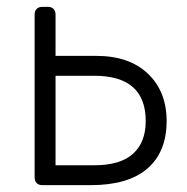

<svg xmlns="http://www.w3.org/2000/svg" viewBox="-20 -540 545 560"><path d="M261 -377Q357 -377 411.5 -325Q466 -273 466 -187Q466 -97 410 -48.5Q354 0 245 0H103Q93 0 87 -6Q81 -12 81 -22V-498Q81 -508 87 -514Q93 -520 103 -520H120Q130 -520 136 -514Q142 -508 142 -498V-377ZM142 -58H255Q331 -58 368 -91.5Q405 -125 405 -187Q405 -319 255 -319H142Z"/></svg>

Font: Rubik
Style: Regular
Weight: 300
Designer: Hubert & Fischer
Foundry: Hubert & Fischer
Version: Version 1.100